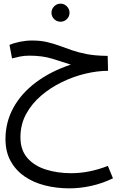

<svg xmlns="http://www.w3.org/2000/svg" viewBox="-20 -638 679 1052"><path d="M360 394Q290 394 226.5 378Q163 362 114.5 328.5Q66 295 38 244Q10 193 10 124Q10 32 53 -47Q96 -126 176.5 -186.5Q257 -247 368 -284Q319 -300 265.5 -316.5Q212 -333 141 -333Q111 -333 88.5 -328Q66 -323 46 -318L32 -392Q58 -403 90.5 -409.5Q123 -416 156 -416Q202 -416 238 -407.5Q274 -399 306.5 -387Q339 -375 375 -362.5Q411 -350 455.5 -341.5Q500 -333 561 -332H570L572 -250Q514 -250 448.5 -234.5Q383 -219 320 -188.5Q257 -158 205.5 -114Q154 -70 123 -13Q92 44 92 114Q92 184 130 227.5Q168 271 231.5 291Q295 311 370 311Q469 311 571 271L599 339Q541 367 480 380.5Q419 394 360 394ZM312 -519Q291 -519 276.5 -533.5Q262 -548 262 -568Q262 -588 276.5 -603Q291 -618 312 -618Q332 -618 346.5 -603Q361 -588 361 -568Q361 -548 346.5 -533.5Q332 -519 312 -519Z"/></svg>

Font: Go Noto Current
Style: Regular
Weight: 400
Designer: Monotype Design Team
Foundry: Monotype Imaging Inc.
Version: Version 2.007; ttfautohint (v1.8) -l 8 -r 50 -G 200 -x 14 -D